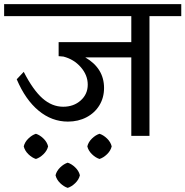

<svg xmlns="http://www.w3.org/2000/svg" viewBox="-42 -658 898 930"><path d="M836 -580H682V0H594V-380H371Q462 -327 462 -232Q462 -185 439.5 -148Q417 -111 377 -90Q337 -69 287 -69Q209 -69 145 -122Q81 -175 39 -274L73 -310Q118 -222 164 -181.5Q210 -141 264 -141Q315 -141 349 -171.5Q383 -202 383 -248Q383 -294 349.5 -332.5Q316 -371 265 -384L242 -386V-454H594V-580H-22V-638H836ZM191 51Q186 72 168.5 89Q151 106 132 112Q113 106 95.5 89Q78 72 73 51Q78 30 95.5 13Q113 -4 132 -10Q151 -4 168.5 13Q186 30 191 51ZM499 51Q494 72 476.5 89Q459 106 440 112Q421 106 403.5 89Q386 72 381 51Q386 30 403.5 13Q421 -4 440 -10Q459 -4 476.5 13Q494 30 499 51ZM345 191Q340 212 322.5 229Q305 246 286 252Q267 246 249.5 229Q232 212 227 191Q232 170 249.5 153Q267 136 286 130Q305 136 322.5 153Q340 170 345 191Z"/></svg>

Font: AmikoRegular
Style: Regular
Weight: 400
Designer: Pablo Impallari, Rodrigo Fuenzalida, Andres Torresi
Foundry: Impallari Type
Version: Version 1.000; ttfautohint (v1.3)